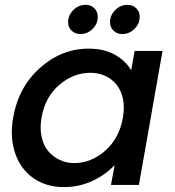

<svg xmlns="http://www.w3.org/2000/svg" viewBox="-20 -760 718 789"><path d="M34.2 -277.8Q56.2 -402.8 144.8 -481.4Q233.4 -560.1 344.2 -560.1Q408.7 -560.1 452.9 -534.7Q497.1 -509.3 519 -471.2L533.2 -550.8H647.9L550.8 0H436L451.2 -82Q415.5 -43 361.1 -17.1Q306.6 8.8 242.2 8.8Q170.9 8.8 118.4 -27.1Q65.9 -63 42.7 -128.9Q19.5 -194.8 34.2 -277.8ZM484.9 -275.9Q492.7 -320.3 485.1 -354.7Q477.5 -389.2 458.3 -412.8Q439 -436.5 411.4 -448.7Q383.8 -460.9 351.1 -460.9Q282.7 -460.9 224.4 -411.9Q166 -362.8 150.9 -277.8Q143.1 -234.4 150.9 -198.2Q158.7 -162.1 178.2 -138.9Q197.8 -115.7 225.3 -102.8Q252.9 -89.8 285.2 -89.8Q353.5 -89.8 411.6 -140.1Q469.7 -190.4 484.9 -275.9ZM311 -620.1Q288.6 -620.1 274.2 -634Q259.8 -647.9 259.8 -668.9Q259.8 -697.3 281.5 -718.8Q303.2 -740.2 332 -740.2Q353.5 -740.2 367.7 -726.1Q381.8 -711.9 381.8 -690.9Q381.8 -662.1 360.4 -641.1Q338.9 -620.1 311 -620.1ZM482.9 -620.1Q460.9 -620.1 446.5 -634Q432.1 -647.9 432.1 -668.9Q432.1 -697.3 453.6 -718.8Q475.1 -740.2 503.9 -740.2Q525.4 -740.2 539.8 -726.1Q554.2 -711.9 554.2 -690.9Q554.2 -662.1 532.5 -641.1Q510.7 -620.1 482.9 -620.1Z"/></svg>

Font: SVN-Poppins Medium
Style: Italic
Weight: 500
Italic angle: -10°
Designer: Ninad Kale (Devanagari), Jonny Pinhorn (Latin)
Foundry: Indian Type Foundry
Version: Version 3.002 2017